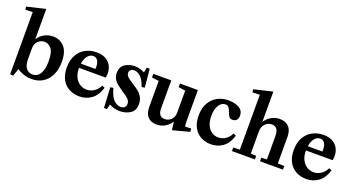

<svg xmlns="http://www.w3.org/2000/svg" viewBox="-74 -1485 4076 2211"><g transform="rotate(20 1964.5 -380.0)"><path d="M73 42V-717L71 -719L-16 -716L-22 -752L203 -806L207 -804V-438H209Q236 -482 284.5 -509Q333 -536 392 -536Q474 -536 529 -477.5Q584 -419 584 -295Q584 -202 551.5 -133Q519 -64 460 -27Q401 10 322 10Q271 10 225.5 -5Q180 -20 143 -46L111 46ZM314 -43Q374 -43 406.5 -96.5Q439 -150 439 -248Q439 -360 403 -402.5Q367 -445 320 -445Q275 -445 241 -412.5Q207 -380 207 -324V-192Q207 -117 236.5 -80Q266 -43 314 -43Z M924 -536Q1020 -536 1073 -484Q1126 -432 1126 -345Q1126 -326 1122 -300L1120 -298H793Q793 -228 817.5 -182Q842 -136 880 -114Q918 -92 960 -92Q1008 -92 1049.5 -119.5Q1091 -147 1115 -196H1117L1149 -183Q1116 -80 1052 -35Q988 10 907 10Q839 10 782.5 -19Q726 -48 692.5 -108Q659 -168 659 -256Q659 -346 694.5 -409Q730 -472 790.5 -504Q851 -536 924 -536ZM975 -351Q976 -359 976 -374Q976 -425 957 -454Q938 -483 903 -483Q863 -483 834.5 -447.5Q806 -412 797 -351Z M1395 -39Q1425 -39 1442.5 -54Q1460 -69 1460 -98Q1460 -133 1435 -157.5Q1410 -182 1357 -215Q1312 -245 1285.5 -266Q1259 -287 1240 -319Q1221 -351 1221 -394Q1221 -467 1272.5 -501.5Q1324 -536 1392 -536Q1459 -536 1514 -504L1526 -568L1562 -566L1583 -343L1546 -337Q1517 -424 1478 -456.5Q1439 -489 1401 -489Q1374 -489 1359 -475.5Q1344 -462 1344 -440Q1344 -412 1366 -391Q1388 -370 1437 -339Q1483 -310 1513 -286.5Q1543 -263 1564 -227Q1585 -191 1585 -142Q1585 -60 1529.5 -25Q1474 10 1402 10Q1332 10 1273 -23L1257 40L1221 36L1208 -211L1244 -217Q1272 -114 1312.5 -76.5Q1353 -39 1395 -39Z M2032 -470 1947 -482V-526H2167V-148Q2167 -93 2175 -80L2246 -84L2250 -44L2048 10L2044 8L2032 -88H2030Q2002 -44 1956 -17Q1910 10 1853 10Q1784 10 1745.5 -31.5Q1707 -73 1707 -155V-470L1621 -482V-526H1841V-181Q1841 -131 1861.5 -106Q1882 -81 1920 -81Q1966 -81 1999 -113.5Q2032 -146 2032 -202Z M2542 -536Q2614 -536 2669 -507Q2724 -478 2724 -414Q2724 -376 2705 -358Q2686 -340 2658 -340Q2629 -340 2615.5 -358Q2602 -376 2590 -410Q2578 -444 2564.5 -462Q2551 -480 2523 -480Q2476 -480 2445 -431Q2414 -382 2414 -301Q2414 -233 2435.5 -186Q2457 -139 2493 -116Q2529 -93 2572 -93Q2619 -93 2659.5 -119.5Q2700 -146 2724 -195H2726L2758 -181Q2725 -78 2661.5 -34Q2598 10 2519 10Q2452 10 2396.5 -19Q2341 -48 2308 -107.5Q2275 -167 2275 -254Q2275 -344 2310.5 -407.5Q2346 -471 2406.5 -503.5Q2467 -536 2542 -536Z M2990 -47 3057 -44V0H2776V-44L2856 -47V-717L2854 -719L2767 -716L2761 -752L2986 -806L2990 -804V-438H2992Q3020 -482 3066.5 -509Q3113 -536 3171 -536Q3241 -536 3281 -494Q3321 -452 3321 -371V-47L3401 -44V0H3120V-44L3187 -47V-335Q3187 -446 3105 -446Q3058 -446 3024 -412Q2990 -378 2990 -318Z M3705 -536Q3801 -536 3854 -484Q3907 -432 3907 -345Q3907 -326 3903 -300L3901 -298H3574Q3574 -228 3598.5 -182Q3623 -136 3661 -114Q3699 -92 3741 -92Q3789 -92 3830.5 -119.5Q3872 -147 3896 -196H3898L3930 -183Q3897 -80 3833 -35Q3769 10 3688 10Q3620 10 3563.5 -19Q3507 -48 3473.5 -108Q3440 -168 3440 -256Q3440 -346 3475.5 -409Q3511 -472 3571.5 -504Q3632 -536 3705 -536ZM3756 -351Q3757 -359 3757 -374Q3757 -425 3738 -454Q3719 -483 3684 -483Q3644 -483 3615.5 -447.5Q3587 -412 3578 -351Z"/></g></svg>

Font: Minipax
Style: Bold
Weight: 600
Designer: Raphaël Ronot, Igor Stepanchenko (Cyrillic)
Foundry: steppetype
Version: Version 1.002